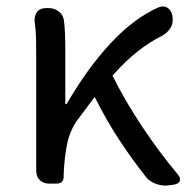

<svg xmlns="http://www.w3.org/2000/svg" viewBox="-20 -568 591 594"><path d="M495 6Q477 7 458 -1Q439 -9 429 -24Q390 -73 350 -133.5Q310 -194 273 -268L222 -200Q197 -167 188 -124Q179 -81 177 -28V-22Q177 0 155 0H132Q114 0 103 -11Q92 -22 92 -40V-394Q92 -427 91.5 -451Q91 -475 87 -502Q86 -520 95 -531.5Q104 -543 123 -543H130Q149 -543 163 -531.5Q177 -520 178 -502Q180 -489 181 -465.5Q182 -442 182 -416V-246H186Q251 -358 323 -435Q395 -512 470 -545Q487 -552 499.5 -543Q512 -534 514 -515V-511Q516 -493 505.5 -478.5Q495 -464 479 -456Q443 -438 406.5 -409.5Q370 -381 328 -334Q368 -254 420 -176Q472 -98 528 -31Q540 -18 536 -8Q532 2 513 4Z"/></svg>

Font: Chiron GoRound TC
Style: Regular
Weight: 400
Designer: Ryoko NISHIZUKA 西塚涼子 (kana, bopomofo & ideographs); Paul D. Hunt (Latin, Greek & Cyrillic); Sandoll Communications 산돌커뮤니
Foundry: Adobe
Version: Version 1.000;hotconv 1.1.1;makeotfexe 2.6.0